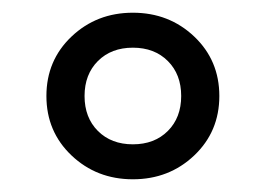

<svg xmlns="http://www.w3.org/2000/svg" viewBox="-20 -730 418 302"><path d="M325 -579Q325 -523 285.5 -485.5Q246 -448 189 -448Q132 -448 92.5 -485.5Q53 -523 53 -579Q53 -635 92.5 -672.5Q132 -710 189 -710Q246 -710 285.5 -672.5Q325 -635 325 -579ZM265 -579Q265 -613 244 -634Q223 -655 189 -655Q155 -655 134 -634Q113 -613 113 -579Q113 -545 134 -524Q155 -503 189 -503Q223 -503 244 -524Q265 -545 265 -579Z"/></svg>

Font: Rubik
Style: Regular
Weight: 300
Designer: Hubert & Fischer
Foundry: Hubert & Fischer
Version: Version 1.100